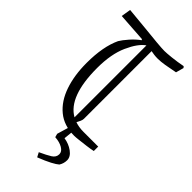

<svg xmlns="http://www.w3.org/2000/svg" viewBox="-257 -661 923 923"><g transform="rotate(45 204.5 -199.5)"><path d="M407 -592 396 -552Q362 -545 334.5 -540.5Q307 -536 287 -536Q274 -536 262.5 -537.5Q251 -539 241 -541V-81Q241 -73 236.5 -63Q232 -53 227 -44Q252 -35 284 -35H384V-5Q366 -1 342 2Q318 5 296.5 7.5Q275 10 265 10Q196 10 150.5 -27.5Q105 -65 82.5 -130.5Q60 -196 60 -280Q60 -391 93 -461Q103 -478 125 -503Q147 -528 171 -545H169L168 -549L20 -559L28 -608Q86 -603 138 -597.5Q190 -592 228.5 -588.5Q267 -585 284 -585Q298 -585 331.5 -588.5Q365 -592 401 -599ZM113 -299Q113 -105 204 -54V-543Q170 -520 141.5 -456.5Q113 -393 113 -299ZM213 209 201 186Q238 169 258 156.5Q278 144 278 123Q278 105 257.5 93Q237 81 206 79L201 61L222 -10L247 -8L241 51Q274 56 299.5 74.5Q325 93 325 117Q325 139 313 158Q303 167 278.5 180Q254 193 213 209Z"/></g></svg>

Font: Grenze Gotisch ExtraLight
Style: Regular
Weight: 200
Designer: Renata Polastri
Foundry: Omnibus-Type
Version: Version 1.001